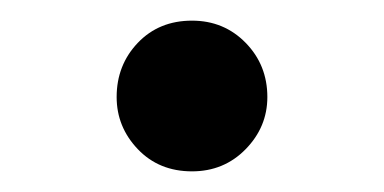

<svg xmlns="http://www.w3.org/2000/svg" viewBox="-20 -457 372 186"><path d="M166 -291Q134 -291 113.5 -312.5Q93 -334 93 -363Q93 -394 113.5 -415.5Q134 -437 166 -437Q197 -437 218 -415.5Q239 -394 239 -363Q239 -334 218 -312.5Q197 -291 166 -291Z"/></svg>

Font: Noto Serif JP ExtraLight SemiBold
Style: Regular
Weight: 600
Version: Version 2.003-H1;hotconv 1.1.1;makeotfexe 2.6.0